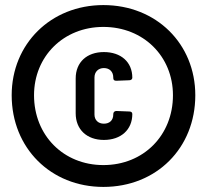

<svg xmlns="http://www.w3.org/2000/svg" viewBox="-20 -728 815 756"><path d="M387 8C596 8 749 -145 749 -353C749 -555 596 -708 387 -708C180 -708 26 -555 26 -353C26 -145 180 8 387 8ZM387 -78C230 -78 114 -195 114 -353C114 -506 230 -622 387 -622C545 -622 661 -506 661 -353C661 -195 545 -78 387 -78ZM389 -177C456 -177 501 -217 501 -279C501 -286 496 -289 489 -289L438 -291C431 -291 426 -286 426 -279V-277C426 -255 412 -241 389 -241C367 -241 352 -255 352 -277V-423C352 -445 367 -460 389 -460C412 -460 426 -445 426 -423V-421C426 -413 430 -410 438 -410L489 -412C496 -412 501 -416 501 -422C501 -484 456 -523 389 -523C322 -523 278 -483 278 -419V-282C278 -218 322 -177 389 -177Z"/></svg>

Font: Barlow Semi Condensed
Style: Bold
Weight: 700
Width: 4
Designer: Jeremy Tribby
Foundry: Tribby Type
Version: Version 1.422;hotconv 1.0.109;makeotfexe 2.5.65596